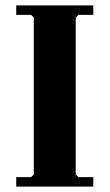

<svg xmlns="http://www.w3.org/2000/svg" viewBox="-20 -690 405 710"><path d="M40 0V-35H95L105 -45V-625L95 -635H40V-670H325V-635H270L260 -625V-45L270 -35H325V0Z"/></svg>

Font: Brygada 1918
Style: Bold
Weight: 700
Designer: Mateusz Machalski | Borys Kosmynka | Przemek Hoffer
Foundry: NIEPODLEGLA 2018
Version: Version 3.006